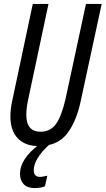

<svg xmlns="http://www.w3.org/2000/svg" viewBox="-20 -734 538 978"><path d="M176 10Q273 10 321.5 -53Q370 -116 392 -223L498 -714H418L314 -231Q294 -143 265.5 -103Q237 -63 186 -63Q114 -63 114 -150Q114 -180 122 -220L227 -714H147L43 -224Q33 -181 33 -140Q33 -69 70.5 -29.5Q108 10 176 10ZM156 224Q188 224 209 215L221 161Q210 163 201 165Q192 167 184 167Q152 167 152 133Q152 74 234 0H182Q82 74 82 152Q82 184 100.5 204Q119 224 156 224Z"/></svg>

Font: Noto Sans UI Condensed
Style: Italic
Weight: 400
Width: 3
Italic angle: -12°
Designer: Monotype Design Team
Foundry: Monotype Imaging Inc.
Version: Version 1.901